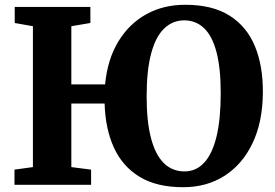

<svg xmlns="http://www.w3.org/2000/svg" viewBox="-20 -772 1150 802"><path d="M745 10Q635 10 563.5 -33.2Q492 -76.5 456 -155Q420 -233.5 417 -339.5H278V-74L360.5 -63.5V0H40.5V-63.5L117.5 -74V-662.5L41.5 -676V-743H357.5V-676L278 -662.5V-419.5H419Q429 -524.5 474.5 -599Q520 -673.5 592 -713Q664 -752.5 755 -752Q867.5 -752 939.2 -706.5Q1011 -661 1045 -578.5Q1079 -496 1078 -383.5Q1077 -262.5 1035 -174.2Q993 -86 918.5 -38Q844 10 745 10ZM750.5 -56Q799.5 -56 833.2 -92.8Q867 -129.5 884.5 -202Q902 -274.5 902 -382.5Q902 -487.5 884.2 -554.8Q866.5 -622 832.2 -654.5Q798 -687 749.5 -687Q701.5 -687 666 -653.2Q630.5 -619.5 611.5 -549Q592.5 -478.5 592.5 -369Q592.5 -264.5 610.8 -195Q629 -125.5 664.2 -90.8Q699.5 -56 750.5 -56Z"/></svg>

Font: Merriweather ExtraBold
Style: Regular
Weight: 800
Version: Version 2.100